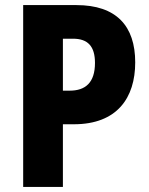

<svg xmlns="http://www.w3.org/2000/svg" viewBox="-20 -734 584 754"><path d="M280 -714H71V0H227V-246H270C440 -246 511 -350 511 -489C511 -632 437 -714 280 -714ZM267 -582C325 -582 353 -552 353 -487C353 -409 315 -378 254 -378H227V-582Z"/></svg>

Font: Noto Sans Malayalam Condensed ExtraBold
Style: Regular
Weight: 800
Width: 3
Designer: Jelle Bosma - Monotype Design Team
Foundry: Monotype Imaging Inc.
Version: Version 2.104